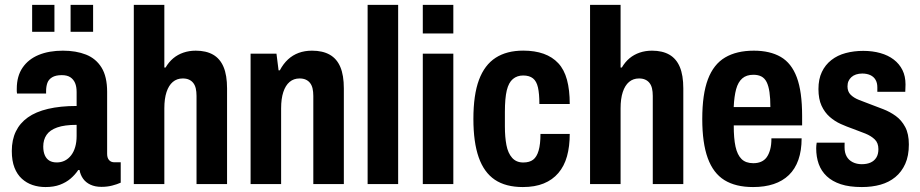

<svg xmlns="http://www.w3.org/2000/svg" viewBox="-20 -744 3720 776"><path d="M163.9 12Q136.1 12 111.7 3.8Q87.3 -4.4 68.3 -21.7Q49.3 -38.9 38.5 -66.5Q27.7 -94.1 27.7 -133.7Q27.7 -178.7 44 -212.6Q60.3 -246.4 92.4 -269.3Q124.4 -292.2 174.2 -304Q223.9 -315.7 289.7 -315.7V-372.2Q289.7 -393.7 283.5 -408.3Q277.3 -423 264.4 -431.7Q251.5 -440.3 229.7 -440.3Q205.1 -440.3 190.7 -431.6Q176.3 -422.9 171.3 -408.4Q166.3 -394 166.3 -375.5V-365.9H48.8Q47.8 -370.9 47.8 -375.1Q47.8 -379.3 47.8 -384.8Q47.8 -436.4 71.2 -470.5Q94.5 -504.7 136.3 -522Q178.2 -539.2 234.3 -539.2Q287.5 -539.2 327.7 -523.3Q367.9 -507.3 390.4 -470.9Q413 -434.5 413 -372.9V-122.1Q413 -105.8 420.8 -97Q428.6 -88.1 442.2 -88.1H467.9V-5.7Q453 1 433.1 6.1Q413.2 11.2 389.9 11.2Q364.4 11.2 345.6 2.4Q326.8 -6.3 315.8 -21.8Q304.8 -37.3 301.4 -57H296.4Q283.4 -37.7 265.2 -22.1Q247 -6.6 222.2 2.7Q197.5 12 163.9 12ZM209.7 -87.5Q227.2 -87.5 241.9 -94.8Q256.6 -102.2 267.4 -116.2Q278.2 -130.1 283.9 -149.8Q289.7 -169.6 289.7 -194.3V-239.4Q240.9 -239.4 211.2 -228.9Q181.6 -218.5 168.2 -198.9Q154.8 -179.3 154.8 -151.7Q154.8 -131 161.1 -116.6Q167.4 -102.2 179.4 -94.8Q191.4 -87.5 209.7 -87.5ZM109.9 -615.6V-724.2H200V-615.6ZM265.3 -615.6V-724.2H356.3V-615.6Z M520.8 0V-724.2H644.2V-471H649.2Q662.2 -493.3 680.2 -508.4Q698.2 -523.4 721.3 -531.3Q744.4 -539.2 771.2 -539.2Q813.1 -539.2 841.4 -523Q869.6 -506.7 883.6 -473.3Q897.7 -439.8 897.7 -386.7V0H774.3V-356.2Q774.3 -373.5 771.2 -386.8Q768 -400.1 761 -408.8Q754.1 -417.6 743.7 -422.2Q733.3 -426.9 718.6 -426.9Q695.1 -426.9 678.4 -412.8Q661.8 -398.7 653 -371.8Q644.2 -345 644.2 -306.3V0Z M992.8 0V-527.2H1097.4L1105.9 -459.7H1110.9Q1125.1 -486.4 1144.1 -503.9Q1163.1 -521.4 1187.3 -530.3Q1211.5 -539.2 1241 -539.2Q1283.9 -539.2 1312.6 -523Q1341.4 -506.7 1355.5 -473.3Q1369.7 -439.8 1369.7 -386.7V0H1246.3V-356.2Q1246.3 -373.5 1243.2 -386.8Q1240 -400.1 1233 -408.8Q1226.1 -417.6 1215.7 -422.2Q1205.3 -426.9 1190.6 -426.9Q1167.1 -426.9 1150.4 -412.8Q1133.8 -398.7 1125 -371.8Q1116.2 -345 1116.2 -306.3V0Z M1465.8 0V-724.2H1589.2V0Z M1688.8 -608.8V-724.2H1812.2V-608.8ZM1688.8 0V-527.2H1812.2V0Z M2093.1 12Q2023.8 12 1979.9 -17.6Q1936.1 -47.2 1914.7 -108.2Q1893.3 -169.2 1893.3 -263.2Q1893.3 -360.6 1915.8 -421.1Q1938.4 -481.6 1983.2 -510.5Q2027.9 -539.4 2094.7 -539.4Q2141.5 -539.4 2177.2 -526.7Q2212.8 -513.9 2236.5 -488.4Q2260.3 -462.9 2271.5 -421.7Q2282.7 -380.6 2282.7 -323.6H2160Q2160 -364.9 2154.3 -390.3Q2148.6 -415.8 2134.1 -427.3Q2119.6 -438.9 2094.3 -438.9Q2070 -438.9 2053 -424.7Q2035.9 -410.5 2028.2 -378.7Q2020.6 -347 2020.6 -291.7V-233Q2020.6 -190.2 2026.8 -157.7Q2033 -125.1 2049.8 -106.2Q2066.6 -87.3 2094.7 -87.3Q2120.2 -87.3 2134.8 -98.6Q2149.5 -109.8 2156.9 -135.3Q2164.4 -160.8 2164.4 -202.8H2282.7Q2282.7 -152.2 2271.6 -112.3Q2260.5 -72.5 2236.7 -44.7Q2213 -16.9 2177.5 -2.5Q2142 12 2093.1 12Z M2364.8 0V-724.2H2488.2V-471H2493.2Q2506.2 -493.3 2524.2 -508.4Q2542.2 -523.4 2565.3 -531.3Q2588.4 -539.2 2615.2 -539.2Q2657.1 -539.2 2685.4 -523Q2713.6 -506.7 2727.6 -473.3Q2741.7 -439.8 2741.7 -386.7V0H2618.3V-356.2Q2618.3 -373.5 2615.2 -386.8Q2612 -400.1 2605 -408.8Q2598.1 -417.6 2587.7 -422.2Q2577.3 -426.9 2562.6 -426.9Q2539.1 -426.9 2522.4 -412.8Q2505.8 -398.7 2497 -371.8Q2488.2 -345 2488.2 -306.3V0Z M3023.7 12Q2953.1 12 2907.9 -16Q2862.7 -44 2840.5 -104.9Q2818.3 -165.8 2818.3 -263.2Q2818.3 -363 2841.2 -423.6Q2864.1 -484.2 2910.6 -511.7Q2957.1 -539.2 3026.8 -539.2Q3092 -539.2 3135.5 -514Q3179 -488.8 3200.4 -431.4Q3221.9 -374 3221.9 -275.7V-237.3H2945.6Q2945.4 -185.2 2952.7 -151.5Q2960.1 -117.9 2977.2 -101.1Q2994.3 -84.4 3024.7 -84.4Q3042.2 -84.4 3055.8 -90.2Q3069.5 -96 3078.4 -108Q3087.3 -120.1 3092.7 -139.4Q3098 -158.7 3097.8 -185H3219.9Q3219.9 -135.3 3206.8 -98.1Q3193.7 -60.9 3168.4 -36.5Q3143.2 -12.2 3106.9 -0.1Q3070.7 12 3023.7 12ZM2945.4 -311.2H3093.6Q3093.6 -346.6 3090 -371.4Q3086.4 -396.3 3078.6 -412.1Q3070.7 -427.9 3057.3 -434.9Q3043.9 -441.8 3025.2 -441.8Q2996.8 -441.8 2980 -427.1Q2963.1 -412.4 2955.2 -383.6Q2947.4 -354.8 2945.4 -311.2Z M3463.3 12Q3412.9 12 3378.3 0.6Q3343.7 -10.8 3321.5 -31.7Q3299.3 -52.6 3289 -81.2Q3278.8 -109.8 3278.8 -144.7Q3278.8 -149.4 3279.3 -155.7Q3279.8 -161.9 3280.8 -167.3H3393.7Q3393.5 -161.9 3393.5 -157.4Q3393.5 -152.9 3393.5 -147.9Q3393.5 -126.8 3401.8 -111.8Q3410 -96.9 3426.2 -88.6Q3442.4 -80.4 3463.1 -80.4Q3483.5 -80.4 3498.3 -86.9Q3513.1 -93.4 3521.7 -106.9Q3530.2 -120.4 3530.2 -141.4Q3530.2 -166.1 3515.6 -180.4Q3501 -194.6 3477.7 -204.1Q3454.3 -213.5 3427.9 -223.1Q3402.7 -231.9 3378.3 -242.8Q3353.9 -253.7 3333.4 -271.7Q3312.9 -289.7 3300.4 -316.8Q3287.9 -343.9 3287.9 -384.1Q3287.9 -424.3 3301.7 -453.1Q3315.4 -482 3340.1 -501.3Q3364.8 -520.7 3398 -529.5Q3431.2 -538.4 3469.1 -538.4Q3506.3 -538.4 3537.9 -529.5Q3569.5 -520.7 3592.3 -503.2Q3615.1 -485.7 3627.5 -460.7Q3639.8 -435.8 3639.8 -402.7Q3639.8 -396.1 3639.3 -387.2Q3638.8 -378.3 3638.8 -373.1H3525.9V-391Q3525.9 -409.3 3518.5 -421.7Q3511.2 -434.1 3497.3 -440.5Q3483.3 -446.8 3464.9 -446.8Q3451.3 -446.8 3439.8 -443Q3428.4 -439.1 3420.9 -432.1Q3413.3 -425.1 3409.3 -416.1Q3405.3 -407 3405.3 -394.7Q3405.3 -374 3417.8 -361.4Q3430.3 -348.7 3451.4 -340.3Q3472.5 -331.8 3496.5 -323Q3522.5 -313.3 3549.8 -302.7Q3577.2 -292.1 3600.5 -275.2Q3623.8 -258.3 3638.5 -230.7Q3653.3 -203.1 3653.3 -160.3Q3653.3 -113.8 3638.6 -81.5Q3624 -49.1 3598.5 -28.2Q3573 -7.2 3538.7 2.4Q3504.4 12 3463.3 12Z"/></svg>

Font: Archivo SemiBold Condensed
Style: Regular
Weight: 600
Width: 3
Version: Version 2.001